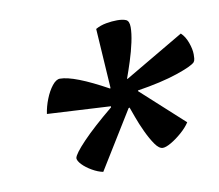

<svg xmlns="http://www.w3.org/2000/svg" viewBox="-56 -783 626 549"><g transform="rotate(-10 257.5 -508.0)"><path d="M202 -298Q187 -301 170.5 -310.5Q154 -320 143.5 -331Q133 -342 133 -350Q135 -362 167 -395.5Q199 -429 256 -476V-479L72 -489Q75 -510 83.5 -531.5Q92 -553 103.5 -567.5Q115 -582 126 -582Q167 -582 263 -529L264 -532L253 -704Q267 -712 284 -715Q301 -718 316 -718Q332 -718 341.5 -714Q351 -710 351 -692Q351 -674 345.5 -648.5Q340 -623 331.5 -596.5Q323 -570 315 -548H317L489 -649Q501 -638 508 -618.5Q515 -599 515 -584Q515 -579 514.5 -572.5Q514 -566 511 -562Q502 -552 456 -536.5Q410 -521 340 -510V-508L463 -396Q454 -382 438 -368Q422 -354 406.5 -345Q391 -336 382 -336Q371 -336 359.5 -352.5Q348 -369 337 -392.5Q326 -416 318.5 -437Q311 -458 308 -466L305 -465Z"/></g></svg>

Font: Texturina SemiBold
Style: Italic
Weight: 600
Italic angle: -11°
Designer: Guillermo Torres Carreño
Foundry: Omnibus-Type
Version: Version 1.002; ttfautohint (v1.8.3)